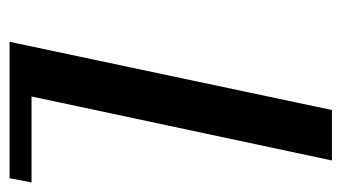

<svg xmlns="http://www.w3.org/2000/svg" viewBox="-180 -550 730 411"><g transform="rotate(90 185.5 -345.0)"><path d="M362 0H70L216 -690H324L187 -47H371Z"/></g></svg>

Font: Trochut
Style: Italic
Weight: 400
Italic angle: -12°
Designer: Andreu Balius
Foundry: Andreu Balius
Version: Version 1.001